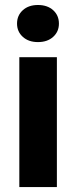

<svg xmlns="http://www.w3.org/2000/svg" viewBox="-20 -761 310 781"><path d="M49.3 -665Q49.3 -698.2 72.8 -719.5Q96.2 -740.7 134.3 -740.7Q172.9 -740.7 196.3 -719.5Q219.7 -698.2 219.7 -665Q219.7 -632.3 196.3 -611.1Q172.9 -589.8 134.3 -589.8Q96.2 -589.8 72.8 -611.1Q49.3 -632.3 49.3 -665ZM211.4 -528.3V0H58.6V-528.3Z"/></svg>

Font: Vazirmatn RD ExtraBold
Style: Regular
Weight: 800
Designer: Saber Rastikerdar
Foundry: Saber Rastikerdar
Version: Version 32.102